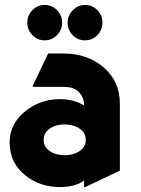

<svg xmlns="http://www.w3.org/2000/svg" viewBox="-20 -756 579 786"><path d="M256.8 -663.1Q256.8 -692.9 277.8 -713.9Q298.8 -735.8 328.4 -735.8Q357.9 -735.8 378.7 -714.4Q399.4 -692.9 399.4 -663.3Q399.4 -633.8 378.7 -612.3Q357.9 -590.8 328.1 -590.8Q298.3 -590.8 277.6 -612.3Q256.8 -633.8 256.8 -663.1ZM163.1 -590.8Q133.3 -590.8 112.5 -612.3Q91.8 -633.8 91.8 -663.1Q91.8 -692.9 112.3 -713.9Q133.3 -735.8 162.8 -735.8Q192.4 -735.8 213.4 -714.4Q234.4 -692.9 234.4 -663.3Q234.4 -633.8 213.4 -612.3Q192.4 -590.8 163.1 -590.8ZM306.6 -138.2Q331.1 -155.3 331.1 -183.6Q331.1 -212.4 305.7 -229.5Q280.8 -246.6 244.4 -246.6Q208 -246.6 183.3 -229.2Q158.7 -211.9 158.7 -183.3Q158.7 -154.8 183.6 -137.7Q208.5 -120.6 244.9 -120.6Q281.2 -120.6 306.6 -138.2ZM329.1 9.8H324.2V-17.1Q288.1 9.8 225.6 9.8Q144.5 9.8 85.4 -36.6Q19.5 -88.4 19.5 -172.4Q19.5 -256.8 96.7 -310.5Q153.3 -350.1 225.6 -350.1Q282.7 -350.1 324.2 -324.2Q324.2 -361.3 297.9 -383.8Q278.8 -400.4 238.8 -400.4H114.3V-405.3L177.2 -537.1H238.8Q337.9 -537.1 403.8 -480.5Q470.7 -422.9 470.7 -332.5V-57.6Z"/></svg>

Font: Nova Round
Style: Bold
Weight: 700
Designer: Wojciech Kalinowski "wmk69" (wmk69@o2.pl)
Foundry: Wojciech Kalinowski "wmk69" (wmk69@o2.pl)
Version: Version 3.1.0; 2021-05-23